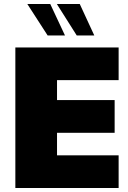

<svg xmlns="http://www.w3.org/2000/svg" viewBox="-20 -943 642 963"><path d="M57 -705H575V-541H266V-441H555V-277H266V-164H575V0H57ZM117 -923H232L306 -765H219ZM265 -923H380L453 -765H365Z"/></svg>

Font: Nunito Sans Heavy
Style: Regular
Weight: 400
Designer: Vernon Adams
Foundry: Vernon Adams
Version: Version 2.500